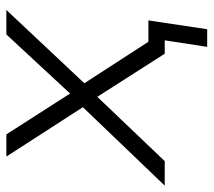

<svg xmlns="http://www.w3.org/2000/svg" viewBox="-66 -472 655 588"><g transform="rotate(-90 261.0 -177.5)"><path d="M412 130 432 0H396L404 -50H493L466 130ZM-13 0 240 -264 238 -234 76 -485H144L276 -279H259L450 -485H525L291 -236L289 -264L460 0H391L251 -219L269 -217L62 0Z"/></g></svg>

Font: Nunito Sans 12pt Light
Style: Italic
Weight: 300
Italic angle: -9°
Designer: Vernon Adams
Foundry: Vernon Adams
Version: Version 3.101;gftools[0.9.27]